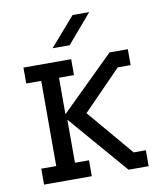

<svg xmlns="http://www.w3.org/2000/svg" viewBox="-78 -745 674 808"><g transform="rotate(-10 258.5 -341.0)"><path d="M180 -559 287 -682H358L253 -559ZM45 -432V-500H249V-432H185V-276L413 -500H491V-432H436L273 -265L440 -68H492V0H406L189 -252V-68H249V0H45V-68H109V-432Z"/></g></svg>

Font: Kelly Slab
Style: Regular
Weight: 400
Designer: Denis Masharov
Foundry: Denis Masharov
Version: Version 1.001